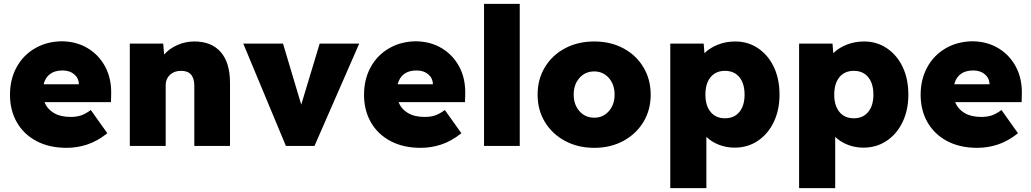

<svg xmlns="http://www.w3.org/2000/svg" viewBox="-20 -760 5369 1000"><path d="M327 10Q236 10 169.5 -25.5Q103 -61 67.5 -123.5Q32 -186 32 -266Q32 -347 66.5 -410Q101 -473 162.5 -508.5Q224 -544 302 -545Q379 -544 437.5 -508.5Q496 -473 528.5 -411.5Q561 -350 559 -270L558 -228H212Q226 -192 260.5 -171.5Q295 -151 348 -151Q379 -151 402.5 -159Q426 -167 453 -187L539 -66Q486 -24 433.5 -7Q381 10 327 10ZM306 -393Q226 -393 207 -321H391Q390 -353 366.5 -373Q343 -393 306 -393Z M656 0V-533H830L835 -476Q862 -507 904 -525.5Q946 -544 992 -544Q1082 -544 1130 -488.5Q1178 -433 1178 -328V0H992V-313Q992 -392 922 -391Q887 -391 865 -370Q843 -349 843 -318V0Z M1469 0 1247 -533H1454L1549 -215L1645 -533H1851L1618 0Z M2171 10Q2080 10 2013.5 -25.5Q1947 -61 1911.5 -123.5Q1876 -186 1876 -266Q1876 -347 1910.5 -410Q1945 -473 2006.5 -508.5Q2068 -544 2146 -545Q2223 -544 2281.5 -508.5Q2340 -473 2372.5 -411.5Q2405 -350 2403 -270L2402 -228H2056Q2070 -192 2104.5 -171.5Q2139 -151 2192 -151Q2223 -151 2246.5 -159Q2270 -167 2297 -187L2383 -66Q2330 -24 2277.5 -7Q2225 10 2171 10ZM2150 -393Q2070 -393 2051 -321H2235Q2234 -353 2210.5 -373Q2187 -393 2150 -393Z M2501 0V-740H2687V0Z M3075 10Q2990 10 2923 -26Q2856 -62 2818 -124.5Q2780 -187 2780 -267Q2780 -347 2818 -410Q2856 -473 2923 -508.5Q2990 -544 3075 -544Q3160 -544 3226.5 -508.5Q3293 -473 3331 -410Q3369 -347 3369 -267Q3369 -187 3331 -124.5Q3293 -62 3226.5 -26Q3160 10 3075 10ZM3075 -147Q3121 -147 3151 -181Q3181 -215 3181 -267Q3181 -320 3151 -354Q3121 -388 3075 -388Q3028 -388 2998 -354Q2968 -320 2968 -267Q2968 -215 2998 -181Q3028 -147 3075 -147Z M3471 220V-533H3645L3649 -483Q3676 -510 3718 -527Q3760 -544 3810 -544Q3876 -544 3928.5 -508.5Q3981 -473 4010.5 -411Q4040 -349 4040 -267Q4040 -187 4010 -124.5Q3980 -62 3927 -26.5Q3874 9 3806 9Q3763 9 3724.5 -6Q3686 -21 3659 -47V220ZM3756 -144Q3804 -144 3831 -177Q3858 -210 3858 -267Q3858 -325 3831 -358Q3804 -391 3756 -391Q3708 -391 3681 -358Q3654 -325 3654 -267Q3654 -210 3681 -177Q3708 -144 3756 -144Z M4142 220V-533H4316L4320 -483Q4347 -510 4389 -527Q4431 -544 4481 -544Q4547 -544 4599.5 -508.5Q4652 -473 4681.5 -411Q4711 -349 4711 -267Q4711 -187 4681 -124.5Q4651 -62 4598 -26.5Q4545 9 4477 9Q4434 9 4395.5 -6Q4357 -21 4330 -47V220ZM4427 -144Q4475 -144 4502 -177Q4529 -210 4529 -267Q4529 -325 4502 -358Q4475 -391 4427 -391Q4379 -391 4352 -358Q4325 -325 4325 -267Q4325 -210 4352 -177Q4379 -144 4427 -144Z M5070 10Q4979 10 4912.5 -25.5Q4846 -61 4810.5 -123.5Q4775 -186 4775 -266Q4775 -347 4809.5 -410Q4844 -473 4905.5 -508.5Q4967 -544 5045 -545Q5122 -544 5180.5 -508.5Q5239 -473 5271.5 -411.5Q5304 -350 5302 -270L5301 -228H4955Q4969 -192 5003.5 -171.5Q5038 -151 5091 -151Q5122 -151 5145.5 -159Q5169 -167 5196 -187L5282 -66Q5229 -24 5176.5 -7Q5124 10 5070 10ZM5049 -393Q4969 -393 4950 -321H5134Q5133 -353 5109.5 -373Q5086 -393 5049 -393Z"/></svg>

Font: Lexend Deca ExtraBold
Style: Regular
Weight: 800
Designer: Bonnie Shaver-Troup, Thomas Jockin
Foundry: Lexend
Version: Version 1.008; ttfautohint (v1.8.4.7-5d5b)